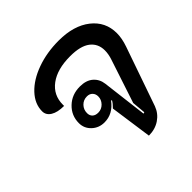

<svg xmlns="http://www.w3.org/2000/svg" viewBox="-158 -733 882 882"><g transform="rotate(-45 282.5 -292.0)"><path d="M297 -196Q315 -214 321 -226L317 -228Q280 -178 225 -178Q189 -178 164 -201.5Q139 -225 139 -259Q139 -308 174 -341.5Q209 -375 261 -375Q302 -375 325.5 -354.5Q349 -334 353 -301L380 -80L387 -82L381 -148L451 -360Q460 -387 460 -411Q460 -455 427.5 -480Q395 -505 328 -505Q244 -505 195.5 -469Q147 -433 147 -371V-363Q105 -363 81.5 -377.5Q58 -392 58 -417Q58 -465 96 -505.5Q134 -546 199 -569.5Q264 -593 342 -593Q439 -593 497 -547.5Q555 -502 555 -428Q555 -394 541 -354L441 -67Q428 -32 397.5 -11.5Q367 9 326 9ZM289 -283Q289 -299 279 -309.5Q269 -320 252 -320Q229 -320 213.5 -304Q198 -288 198 -265Q198 -249 208 -239.5Q218 -230 236 -230Q258 -230 273.5 -246Q289 -262 289 -283Z"/></g></svg>

Font: K2D Medium
Style: Italic
Weight: 500
Italic angle: -10°
Designer: Katatrad Aksorn Co.,Ltd.
Foundry: Cadson Demak Co.,Ltd.
Version: Version 1.000; ttfautohint (v1.6)